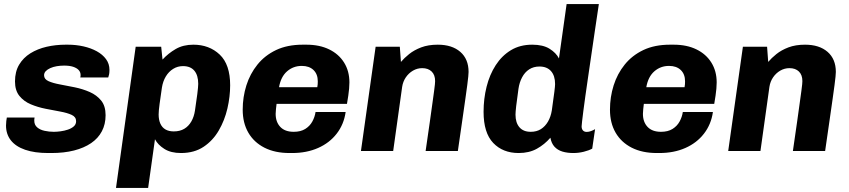

<svg xmlns="http://www.w3.org/2000/svg" viewBox="-20 -740 4163 941"><path d="M216 10Q149.5 10 103.2 -6Q57 -22 33.2 -52.2Q9.5 -82.5 9.5 -124.5Q9.5 -136 10.8 -146.5Q12 -157 13.5 -164H149.5Q148.5 -158.5 148.2 -155.5Q148 -152.5 148 -148.5Q148 -128 162.2 -115.8Q176.5 -103.5 198.8 -98.8Q221 -94 243.5 -94Q258.5 -94 277.2 -96.5Q296 -99 313 -104.8Q330 -110.5 341.5 -120.5Q353 -130.5 353 -146Q353 -167 331.2 -177Q309.5 -187 275.5 -193.2Q241.5 -199.5 203.2 -207Q165 -214.5 131 -228.8Q97 -243 75.2 -269.8Q53.5 -296.5 53.5 -341Q53.5 -389 73.8 -423Q94 -457 129 -478.8Q164 -500.5 208.5 -510.8Q253 -521 301.5 -521H312.5Q352 -521 388.8 -512.8Q425.5 -504.5 454.2 -488.8Q483 -473 499.8 -450Q516.5 -427 516.5 -397.5Q516.5 -385 514.8 -376Q513 -367 510.5 -360.5H373.5Q374.5 -363.5 374.8 -367Q375 -370.5 375 -372.5Q375 -386.5 365.5 -396.8Q356 -407 338.2 -412.8Q320.5 -418.5 294.5 -418.5Q275.5 -418.5 258 -415.5Q240.5 -412.5 226.5 -406.2Q212.5 -400 204.2 -391.2Q196 -382.5 196 -371Q196 -352 217.8 -342.2Q239.5 -332.5 273.8 -326.2Q308 -320 346.8 -312Q385.5 -304 419.8 -289Q454 -274 475.8 -247.2Q497.5 -220.5 497.5 -175.5Q497.5 -131 479.2 -96.5Q461 -62 426.5 -38.5Q392 -15 343 -2.5Q294 10 232.5 10Z M548.5 181 645 -511H770L776.5 -448Q804.5 -478.5 841.2 -499.8Q878 -521 927.5 -521Q1005.5 -521 1056.8 -472.5Q1108 -424 1108 -322Q1108 -266.5 1094.5 -208.2Q1081 -150 1052.2 -100.5Q1023.5 -51 977.8 -20.5Q932 10 867 10Q817.5 10 785.8 -10Q754 -30 739.5 -57.5L706 181ZM831.5 -96Q862 -96 883.2 -108.8Q904.5 -121.5 917.8 -144.8Q931 -168 935.5 -198Q942.5 -243 947 -279.2Q951.5 -315.5 951.5 -329Q951.5 -371 932.5 -393.5Q913.5 -416 877 -416Q850.5 -416 828.8 -402.5Q807 -389 792.8 -365.5Q778.5 -342 773.5 -310.5Q767 -265.5 762.2 -231Q757.5 -196.5 757.5 -179Q757.5 -152.5 766 -133.8Q774.5 -115 791 -105.5Q807.5 -96 831.5 -96Z M1399 10Q1327.5 10 1276 -16.2Q1224.5 -42.5 1197 -90Q1169.5 -137.5 1169.5 -202.5Q1169.5 -264.5 1187.5 -321.5Q1205.5 -378.5 1241.8 -423.5Q1278 -468.5 1333.2 -494.8Q1388.5 -521 1463.5 -521H1482Q1546 -521 1593.2 -498Q1640.5 -475 1666.5 -433.2Q1692.5 -391.5 1692.5 -336Q1692.5 -321 1691 -305.2Q1689.5 -289.5 1687 -271.5Q1684.5 -253.5 1680.5 -231H1335.5Q1334 -218.5 1332.5 -205Q1331 -191.5 1331 -182Q1331 -142 1353.8 -118Q1376.5 -94 1419.5 -94Q1453.5 -94 1476 -108Q1498.5 -122 1510.8 -144.5Q1523 -167 1526.5 -191H1674Q1665.5 -130.5 1630.2 -85Q1595 -39.5 1539 -14.8Q1483 10 1411.5 10ZM1347.5 -312.5H1535Q1536.5 -320.5 1537 -327Q1537.5 -333.5 1537.5 -341.5Q1537.5 -376.5 1516.5 -396.8Q1495.5 -417 1459 -417Q1417.5 -417 1387 -390.5Q1356.5 -364 1347.5 -312.5Z M1749 0 1821 -511H1939.5L1945 -436.5Q1961 -455.5 1985.2 -475Q2009.5 -494.5 2044.2 -507.8Q2079 -521 2125.5 -521Q2195.5 -521 2236 -485.8Q2276.5 -450.5 2276.5 -387.5Q2276.5 -379.5 2275 -364.8Q2273.5 -350 2270.2 -324Q2267 -298 2260.8 -255.8Q2254.5 -213.5 2245.8 -150.8Q2237 -88 2224 0H2066Q2078.5 -86 2086.8 -144.2Q2095 -202.5 2100 -239Q2105 -275.5 2107.8 -296Q2110.5 -316.5 2111.5 -326.5Q2112.5 -336.5 2112.5 -342.5Q2112.5 -373 2095.5 -389.5Q2078.5 -406 2049 -406Q2025 -406 2004 -393.8Q1983 -381.5 1969 -361Q1955 -340.5 1951 -314.5L1907 0Z M2522 10Q2444.5 10 2397.2 -39.5Q2350 -89 2350 -192Q2350 -256 2364.8 -315Q2379.5 -374 2409.5 -420.5Q2439.5 -467 2484 -494Q2528.5 -521 2588.5 -521Q2641.5 -521 2673.5 -501Q2705.5 -481 2719.5 -453.5L2757 -720H2915Q2905 -652.5 2895.5 -589.2Q2886 -526 2877.8 -468.2Q2869.5 -410.5 2862 -360.2Q2854.5 -310 2848.8 -268.5Q2843 -227 2839 -195.8Q2835 -164.5 2832.8 -145.2Q2830.5 -126 2830.5 -120.5Q2830.5 -108 2837 -100.8Q2843.5 -93.5 2855.5 -93.5Q2866 -93.5 2877.2 -97.8Q2888.5 -102 2896.5 -107L2882.5 -11.5Q2866 -2.5 2840.8 3.8Q2815.5 10 2790 10Q2760 10 2736.2 2.8Q2712.5 -4.5 2697.5 -21Q2682.5 -37.5 2677.5 -65Q2649 -32 2611.2 -11Q2573.5 10 2522 10ZM2581 -94Q2610 -94 2631 -107.2Q2652 -120.5 2665.8 -144.2Q2679.5 -168 2684.5 -199Q2693.5 -263 2697 -290.5Q2700.5 -318 2700.5 -328Q2700.5 -369 2680.5 -391.5Q2660.5 -414 2624 -414Q2595 -414 2573.5 -400Q2552 -386 2538.8 -361Q2525.5 -336 2521 -304.5Q2513 -249.5 2509.8 -219.8Q2506.5 -190 2506.5 -178Q2506.5 -138.5 2525.8 -116.2Q2545 -94 2581 -94Z M3199 10Q3127.5 10 3076 -16.2Q3024.5 -42.5 2997 -90Q2969.5 -137.5 2969.5 -202.5Q2969.5 -264.5 2987.5 -321.5Q3005.5 -378.5 3041.8 -423.5Q3078 -468.5 3133.2 -494.8Q3188.5 -521 3263.5 -521H3282Q3346 -521 3393.2 -498Q3440.5 -475 3466.5 -433.2Q3492.5 -391.5 3492.5 -336Q3492.5 -321 3491 -305.2Q3489.5 -289.5 3487 -271.5Q3484.5 -253.5 3480.5 -231H3135.5Q3134 -218.5 3132.5 -205Q3131 -191.5 3131 -182Q3131 -142 3153.8 -118Q3176.5 -94 3219.5 -94Q3253.5 -94 3276 -108Q3298.5 -122 3310.8 -144.5Q3323 -167 3326.5 -191H3474Q3465.5 -130.5 3430.2 -85Q3395 -39.5 3339 -14.8Q3283 10 3211.5 10ZM3147.5 -312.5H3335Q3336.5 -320.5 3337 -327Q3337.5 -333.5 3337.5 -341.5Q3337.5 -376.5 3316.5 -396.8Q3295.5 -417 3259 -417Q3217.5 -417 3187 -390.5Q3156.5 -364 3147.5 -312.5Z M3549 0 3621 -511H3739.5L3745 -436.5Q3761 -455.5 3785.2 -475Q3809.5 -494.5 3844.2 -507.8Q3879 -521 3925.5 -521Q3995.5 -521 4036 -485.8Q4076.5 -450.5 4076.5 -387.5Q4076.5 -379.5 4075 -364.8Q4073.5 -350 4070.2 -324Q4067 -298 4060.8 -255.8Q4054.5 -213.5 4045.8 -150.8Q4037 -88 4024 0H3866Q3878.5 -86 3886.8 -144.2Q3895 -202.5 3900 -239Q3905 -275.5 3907.8 -296Q3910.5 -316.5 3911.5 -326.5Q3912.5 -336.5 3912.5 -342.5Q3912.5 -373 3895.5 -389.5Q3878.5 -406 3849 -406Q3825 -406 3804 -393.8Q3783 -381.5 3769 -361Q3755 -340.5 3751 -314.5L3707 0Z"/></svg>

Font: Chivo Medium
Style: Italic
Weight: 500
Italic angle: -8.05°
Designer: Hector Gatti
Foundry: Omnibus-Type
Version: Version 2.002